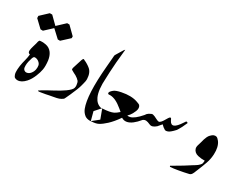

<svg xmlns="http://www.w3.org/2000/svg" viewBox="-89 -952 1738 1368"><g transform="rotate(30 780.0 -268.0)"><path d="M182.6 -522H201.2L263.7 -460.4V-445.8L201.2 -388.2H182.6L121.1 -445.3H120.1L59.6 -389.2H40L-20.5 -446.8L-21.5 -464.4L40 -522H59.6L120.1 -462.4V-463.4ZM102.5 -195.8Q98.6 -195.3 95.7 -191.2Q92.8 -187 91.3 -183.8Q89.8 -180.7 87.9 -173.8Q85.9 -167 85.9 -166Q73.2 -128.9 77.6 -95.7Q79.1 -87.4 84.2 -81.5Q89.4 -75.7 96.7 -73.2Q104 -70.8 112.3 -73.2Q128.9 -77.1 140.6 -93Q152.3 -108.9 155.5 -127Q158.7 -145 155.3 -161.6Q152.8 -170.9 144.3 -179.7Q135.7 -188.5 124 -193.1Q112.3 -197.8 102.5 -195.8ZM64 -196.3Q45.9 -198.7 47.4 -220.7Q48.3 -233.9 55.4 -257.6Q62.5 -281.2 63.5 -285.2Q64 -286.1 65.2 -292Q66.4 -297.9 67.1 -301Q67.9 -304.2 69.6 -308.3Q71.3 -312.5 73.2 -314.5Q74.7 -315.9 76.7 -316.4Q78.6 -316.9 81.8 -316.9Q85 -316.9 85.4 -317.4Q100.6 -319.3 124.5 -314.9Q141.1 -312 154.3 -303.5Q167.5 -294.9 176.3 -282.5Q185.1 -270 190.2 -255.6Q195.3 -241.2 197.8 -224.6Q203.1 -179.2 197.8 -150.4Q192.9 -123 179.7 -90.8Q164.6 -53.2 142.1 -27.8Q110.4 7.3 78.6 7.3Q73.2 7.3 68.1 6.3Q63 5.4 58.1 2.7Q53.2 0 50.3 -3.9Q46.4 -9.8 43.9 -17.1Q41.5 -24.4 40.5 -30.3Q39.6 -36.1 39.8 -46.4Q40 -56.6 40 -60.8Q40 -64.9 41.5 -76.9Q43 -88.9 43 -90.8Q44.4 -102.5 47.9 -117.2Q51.3 -131.8 54.4 -143.6Q57.6 -155.3 60.3 -169.9Q63 -184.6 64 -196.3Z M378.4 -270Q374 -255.9 379.4 -251.5Q385.3 -247.1 400.9 -239.3Q416 -231.4 418.5 -230.5Q439.5 -218.3 452.6 -203.1Q454.6 -200.7 457 -192.9Q459.5 -185.1 460.9 -172.9Q462.4 -161.1 459 -149.4Q454.1 -131.8 416.5 -105Q399.4 -92.8 381.1 -82Q362.8 -71.3 333 -55.2Q303.2 -39.1 293.9 -34.2Q256.8 -13.2 242.7 -2.9Q243.7 -2.4 244.1 -1L245.6 0.5Q251.5 2 269.5 -1.5Q304.2 -6.8 329.1 -12.7Q335.9 -14.6 361.3 -18.6Q387.2 -22.9 402.8 -28.3Q417.5 -33.7 431.6 -44.4Q434.6 -46.4 440.9 -61Q451.7 -83.5 457 -95.7Q458.5 -100.1 464.8 -114.3Q470.7 -128.4 473.1 -133.8Q475.6 -139.2 480.5 -151.4Q485.4 -163.6 487.8 -171.4Q492.2 -183.6 493.2 -189.5Q493.7 -190.9 498.5 -210Q499 -212.4 500.5 -218.8Q502 -225.1 502.9 -229Q503.4 -232.9 503.9 -238.3Q504.4 -243.7 504.4 -247.6Q502.4 -300.3 473.6 -323.7Q468.3 -328.1 462.9 -332Q462.9 -332 452.6 -338.9Q448.2 -341.8 442.9 -344.7Q437.5 -347.7 434.1 -349.6Q431.2 -351.1 426.3 -353Q422.4 -355.5 421.4 -355.5Q413.6 -360.4 411.6 -359.4Q407.2 -358.4 402.3 -345.2Q397 -330.6 378.4 -270Z M630.4 -11.2Q647 -1 668.5 -1H675.8L730.5 -44.9L702.6 -120.1H694.8Q694.8 -120.1 691.4 -120.1Q653.3 -129.9 634.8 -169.9Q610.8 -220.7 617.7 -320.3Q618.2 -339.4 619.6 -370.6Q622.6 -441.9 635.7 -563.5L634.8 -564.5Q635.3 -564 633.3 -563Q631.8 -562 627.4 -556.2Q614.3 -535.6 593.8 -501Q588.9 -493.2 588.4 -490.2L587.4 -475.6L580.6 -394.5Q559.1 -149.9 596.2 -55.7Q607.4 -27.8 630.4 -11.2Z M826.7 -166Q816.9 -174.3 806.6 -182.6Q750 -230 705.6 -231Q701.2 -231 697.8 -230.5Q687.5 -229 685.1 -236.3Q681.2 -247.6 707 -268.6Q723.1 -281.2 763.7 -289.1Q838.9 -304.2 890.6 -286.1Q913.6 -278.3 917.5 -274.4Q933.1 -256.3 921.4 -226.6Q909.2 -197.3 897 -182.6Q883.8 -167.5 869.1 -151.9L867.7 -150.9L856.9 -132.3Q824.2 -85 791 -54.2Q761.7 -26.9 737.3 -14.2Q718.3 -3.9 682.6 -2H677.7H677.2L658.2 -73.2Q700.2 -122.1 704.1 -122.1L704.6 -121.1Q763.2 -124 791 -137.2Q806.2 -144.5 827.6 -163.6Q827.1 -164.6 826.7 -166ZM889.6 27.3Z M986.8 -231Q995.1 -245.6 1007.8 -253.4Q1028.3 -266.1 1037.6 -264.2Q1053.7 -260.3 1070.8 -250.5Q1087.9 -240.7 1100.1 -240.7Q1115.7 -247.6 1128.9 -271.5Q1146.5 -303.2 1154.3 -307.6Q1163.1 -308.6 1166.5 -297.4Q1166.5 -297.4 1170.4 -289.6Q1198.7 -233.9 1256.8 -324.7Q1262.2 -332 1267.1 -339.8Q1278.3 -340.8 1281.2 -334L1261.7 -292L1248 -267.6Q1242.2 -256.8 1238.8 -253.4Q1207.5 -219.2 1189.9 -212.9Q1176.8 -208 1167.5 -210.4Q1147 -221.7 1132.3 -238.3Q1116.2 -218.3 1106 -207.5Q1076.2 -181.2 1054.2 -190.4Q1029.8 -201.2 1019 -201.7Q1004.4 -203.1 992.2 -193.4Q943.8 -134.3 903.8 -126Q866.2 -117.7 835.9 -154.8Q835.9 -154.8 830.1 -162.6L826.2 -170.9L835.4 -192.4L857.4 -195.3Q857.9 -191.4 857.4 -186.5Q876 -159.7 904.8 -167Q939 -175.3 986.8 -231Z M1472.7 -26.4Q1479 -27.8 1484.1 -31.7Q1489.3 -35.6 1493.2 -42.5Q1497.1 -49.3 1499.3 -54.4Q1501.5 -59.6 1505.1 -69.1Q1508.8 -78.6 1510.3 -81.5Q1527.3 -122.1 1540.5 -159.7Q1553.2 -195.3 1555.2 -235.8Q1558.1 -297.9 1532.2 -333Q1518.1 -351.1 1507.8 -354Q1486.3 -359.9 1463.9 -335.9Q1455.6 -328.1 1449.5 -315.4Q1443.4 -302.7 1440.2 -291.7Q1437 -280.8 1433.1 -265.4Q1429.2 -250 1425.8 -240.7Q1418 -217.8 1422.9 -204.6Q1427.2 -190.9 1438 -181.9Q1448.7 -172.9 1464.6 -169.2Q1480.5 -165.5 1492.7 -164.6Q1504.9 -163.6 1521.5 -163.6Q1521 -162.1 1520.5 -156.5Q1520 -150.9 1519.3 -145.5Q1518.6 -140.1 1517.6 -138.2Q1514.2 -131.3 1507.1 -124.3Q1500 -117.2 1495.8 -114Q1491.7 -110.8 1480.2 -103.3Q1468.8 -95.7 1466.8 -95.2Q1421.4 -64.5 1325.2 -8.8Q1326.2 -5.4 1326.9 -3.9Q1327.6 -2.4 1328.4 -2.2Q1329.1 -2 1331.8 -2.4Q1334.5 -2.9 1335.9 -2.9Q1351.1 -2.9 1393.8 -10.3Q1436.5 -17.6 1472.7 -26.4Z"/></g></svg>

Font: Urdu Khush Khati
Style: Regular
Weight: 400
Version: Version 001.500